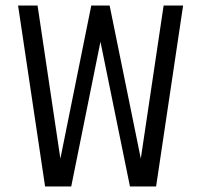

<svg xmlns="http://www.w3.org/2000/svg" viewBox="-20 -670 723 690"><path d="M142 0 45 -650H115L197 -100L308 -650H374L486 -100L568 -650H638L541 0H447L341 -520L236 0Z"/></svg>

Font: Unica One
Style: Regular
Weight: 400
Designer: Eduardo Rodriguez Tunni
Foundry: Eduardo Rodriguez Tunni
Version: Version 2.000; ttfautohint (v1.8.4.7-5d5b);gftools[0.9.23]